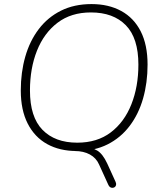

<svg xmlns="http://www.w3.org/2000/svg" viewBox="-20 -733 791 942"><path d="M547 159Q551 168 549.5 174.5Q548 181 543.5 184.5Q539 188 533 188.5Q527 189 521.5 186Q516 183 512 175L466 74Q452 42 421 25Q390 8 347 8L390 -12Q431 -10 457.5 6Q484 22 506 69ZM357 8Q273 8 211.5 -26Q150 -60 116 -126.5Q82 -193 82 -289Q82 -378 104 -455Q126 -532 170 -590Q214 -648 279 -680.5Q344 -713 429 -713Q513 -713 575 -679Q637 -645 670.5 -579Q704 -513 704 -416Q704 -327 682 -250Q660 -173 616 -115Q572 -57 507.5 -24.5Q443 8 357 8ZM359 -33Q457 -33 523.5 -83.5Q590 -134 624.5 -221Q659 -308 659 -416Q659 -546 597.5 -609Q536 -672 426 -672Q329 -672 262.5 -621.5Q196 -571 161.5 -484.5Q127 -398 127 -289Q127 -159 188.5 -96Q250 -33 359 -33Z"/></svg>

Font: Nunito ExtraLight
Style: Italic
Weight: 200
Italic angle: -9°
Designer: Vernon Adams
Foundry: Vernon Adams
Version: Version 3.602